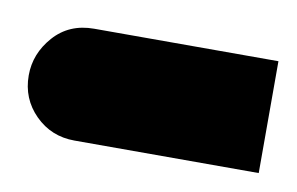

<svg xmlns="http://www.w3.org/2000/svg" viewBox="-113 -187 364 235"><g transform="rotate(10 69.0 -69.5)"><path d="M218 0H-11Q-40 0 -60 -20Q-80 -40 -80 -69Q-80 -96 -61 -117.5Q-42 -139 -11 -139H218Z"/></g></svg>

Font: Mirza
Style: Bold
Weight: 700
Designer: Arabic design by Kourosh Beigpour, Latin design by Eduardo Tunni, engineering by Lasse Fister
Version: Version 1.0010g